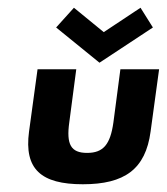

<svg xmlns="http://www.w3.org/2000/svg" viewBox="-20 -468 431 496"><path d="M177 -289H77L55 -128C42 -31 86 8 194 8C302 8 356 -31 369 -128L391 -289H291L273 -152C265 -95 247 -73 205 -73C163 -73 151 -95 159 -152ZM375 -397 343 -448 248 -385 171 -448 125 -397 237 -306Z"/></svg>

Font: Hussar Tani
Style: Kurs
Weight: 700
Foundry: Cannot Into Space Fonts
Version: Version 0.92